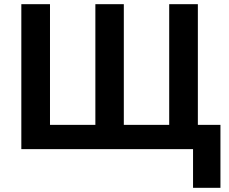

<svg xmlns="http://www.w3.org/2000/svg" viewBox="-20 -713 1097 918"><path d="M903 185V0H82V-693H219V-116H436V-693H572V-116H789V-693H926V-116H1034V185Z"/></svg>

Font: Ubuntu Sans
Style: Bold
Weight: 700
Designer: Dalton Maag Ltd
Foundry: Dalton Maag Ltd
Version: Version 1.006; ttfautohint (v1.8.4.7-5d5b)